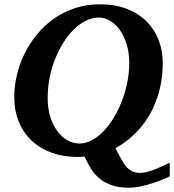

<svg xmlns="http://www.w3.org/2000/svg" viewBox="-20 -707 804 887"><path d="M577.1 -416Q577.1 -464.4 564.9 -503.2Q552.7 -542 533 -569.3Q513.2 -596.7 488 -611.3Q462.9 -626 437 -626Q406.7 -626 377.4 -611.6Q348.1 -597.2 321.8 -571.5Q295.4 -545.9 273.2 -510.7Q251 -475.6 234.6 -434.3Q218.3 -393.1 209.2 -347.2Q200.2 -301.3 200.2 -253.9Q200.2 -206.1 212.4 -167.2Q224.6 -128.4 244.9 -101.1Q265.1 -73.7 291.7 -58.8Q318.4 -43.9 347.2 -43.9Q376 -43.9 404.3 -59.1Q432.6 -74.2 458.3 -100.8Q483.9 -127.4 505.6 -163.3Q527.3 -199.2 543.2 -240.7Q559.1 -282.2 568.1 -326.9Q577.1 -371.6 577.1 -416ZM764.2 107.9Q757.3 111.3 737.3 119.9Q717.3 128.4 690.4 137.5Q663.6 146.5 632.8 153.3Q602.1 160.2 574.2 160.2Q527.8 160.2 494.9 148.2Q461.9 136.2 438.5 116.5Q415 96.7 399.2 70.6Q383.3 44.4 370.1 16.1Q363.3 17.1 355.2 17.6Q347.2 18.1 337.9 18.1Q272.9 18.1 219.2 -1.2Q165.5 -20.5 127 -56.6Q88.4 -92.8 67.1 -143.8Q45.9 -194.8 45.9 -258.8Q45.9 -308.6 57.9 -359.9Q69.8 -411.1 93.3 -458.7Q116.7 -506.3 150.6 -547.9Q184.6 -589.4 228.5 -620.4Q272.5 -651.4 325.9 -669.2Q379.4 -687 441.9 -687Q513.2 -687 567.4 -665.5Q621.6 -644 658.2 -606.9Q694.8 -569.8 713.4 -520.8Q731.9 -471.7 731.9 -416Q731.9 -389.6 728.8 -357.4Q725.6 -325.2 716.6 -290.3Q707.5 -255.4 692.1 -219Q676.8 -182.6 652.6 -147.7Q628.4 -112.8 594 -80.6Q559.6 -48.3 513.2 -22Q527.3 3.4 538.1 24.4Q548.8 45.4 561 60.3Q573.2 75.2 588.9 83.5Q604.5 91.8 627.9 91.8Q641.1 91.8 654.8 88.6Q668.5 85.4 684.6 79.6Q700.7 73.7 720 64.9Q739.3 56.2 764.2 44.9Z"/></svg>

Font: Charis SIL Cyr
Style: Bold Italic
Weight: 700
Italic angle: -11°
Foundry: SIL International
Version: Version 5.000